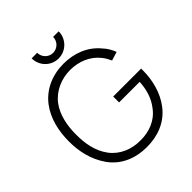

<svg xmlns="http://www.w3.org/2000/svg" viewBox="-254 -1098 1271 1271"><g transform="rotate(-45 381.0 -462.5)"><path d="M382.3 -812.5C452.1 -812.5 509.4 -868.8 509.4 -939.6H457.3C457.3 -897.9 424 -864.6 382.3 -864.6C341.7 -864.6 308.3 -897.9 308.3 -939.6H256.2C256.2 -868.8 312.5 -812.5 382.3 -812.5ZM459.4 -379.2V-324H652.1C647.9 -258.3 632.3 -194.8 587.5 -138.5C538.5 -72.9 461.5 -44.8 382.3 -45.8C300 -44.8 220.8 -76 170.8 -142.7C119.8 -211.5 107.3 -293.8 107.3 -375C107.3 -456.3 122.9 -542.7 170.8 -606.2C219.8 -670.8 300 -705.2 382.3 -705.2C462.5 -705.2 538.5 -674 586.5 -613.5C601 -596.9 613.5 -572.9 622.9 -553.1L684.4 -571.9C672.9 -602.1 656.2 -631.2 633.3 -655.2C571.9 -730.2 480.2 -765.6 380.2 -765.6C274 -765.6 181.2 -724 120.8 -645.8C61.5 -567.7 41.7 -469.8 41.7 -375C41.7 -285.4 60.4 -191.7 118.8 -108.3C179.2 -22.9 276 15.6 380.2 15.6C480.2 15.6 575 -16.7 640.6 -102.1C697.9 -176 720.8 -274 720.8 -359.4V-379.2Z"/></g></svg>

Font: Manrope3 Light
Style: Regular
Weight: 300
Designer: Mikhail Sharanda
Foundry: Mikhail Sharanda
Version: Version 3.000;PS 003.000;hotconv 1.0.88;makeotf.lib2.5.64775